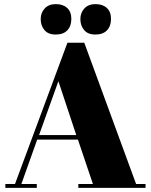

<svg xmlns="http://www.w3.org/2000/svg" viewBox="-20 -914 734 934"><path d="M432 -19 359 -235H161L84 -19H159V0H6V-19H53L308 -706H390L642 -19H688V0H361V-19ZM264 -519 170 -257H351ZM389 -768Q371 -790 371 -821Q371 -852 390.5 -873Q410 -894 444.5 -894Q479 -894 499.5 -875.5Q520 -857 520 -822Q520 -787 500.5 -766.5Q481 -746 444 -746Q407 -746 389 -768ZM196 -768Q178 -790 178 -821Q178 -852 197.5 -873Q217 -894 251.5 -894Q286 -894 306.5 -875.5Q327 -857 327 -822Q327 -787 307.5 -766.5Q288 -746 251 -746Q214 -746 196 -768Z"/></svg>

Font: SVN-Abril Fatface
Style: Regular
Weight: 400
Designer: Veronika Burian, Jos? Scaglione
Foundry: TypeTogether
Version: Version 1.001